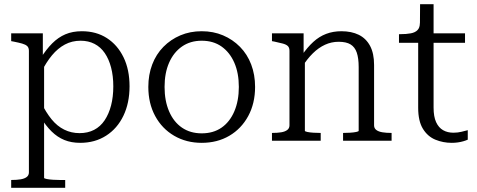

<svg xmlns="http://www.w3.org/2000/svg" viewBox="-20 -667 2260 910"><path d="M289 223H33V186H35Q59 186 77.5 183Q96 180 106.5 172Q117 164 117 150V-426Q117 -441 109 -448.5Q101 -456 85 -460.5Q69 -465 44 -470L33 -472V-509H183V-381L189 -373V176Q189 179 202 181.5Q215 184 232 185Q249 186 262 186H289ZM360 10Q318 10 285 -3.5Q252 -17 224.5 -44Q197 -71 172 -112L175 -181Q198 -134 224.5 -101.5Q251 -69 284.5 -52.5Q318 -36 357 -36Q396 -36 426 -51.5Q456 -67 476 -97Q496 -127 506.5 -167.5Q517 -208 517 -258Q517 -307 506.5 -347Q496 -387 476.5 -415.5Q457 -444 428 -459Q399 -474 362 -474Q321 -474 287.5 -456Q254 -438 226.5 -405Q199 -372 175 -324L172 -390Q199 -433 227.5 -461.5Q256 -490 290 -504.5Q324 -519 368 -519Q436 -519 486.5 -486.5Q537 -454 565.5 -395.5Q594 -337 594 -258Q594 -179 565 -118.5Q536 -58 483 -24Q430 10 360 10Z M1189 -255Q1189 -177 1156.5 -117Q1124 -57 1067 -23.5Q1010 10 936 10Q863 10 805.5 -23.5Q748 -57 715.5 -117Q683 -177 683 -255Q683 -313 701.5 -361.5Q720 -410 754.5 -445Q789 -480 835 -499.5Q881 -519 936 -519Q991 -519 1037 -499.5Q1083 -480 1117.5 -445Q1152 -410 1170.5 -361.5Q1189 -313 1189 -255ZM760 -255Q760 -189 781.5 -139Q803 -89 842.5 -62Q882 -35 936 -35Q991 -35 1030 -62Q1069 -89 1090.5 -139Q1112 -189 1112 -255Q1112 -321 1090.5 -370Q1069 -419 1030 -446.5Q991 -474 936 -474Q882 -474 842.5 -446.5Q803 -419 781.5 -370Q760 -321 760 -255Z M1269 0V-37H1271Q1295 -37 1313 -40Q1331 -43 1341.5 -51Q1352 -59 1352 -73V-426Q1352 -441 1344.5 -448.5Q1337 -456 1320.5 -460.5Q1304 -465 1280 -470L1269 -472V-509H1419V-402L1425 -395V-47Q1425 -44 1437 -41.5Q1449 -39 1466 -38Q1483 -37 1497 -37H1500V0ZM1836 0H1606V-37H1608Q1622 -37 1639 -38Q1656 -39 1668 -41.5Q1680 -44 1680 -47V-349Q1680 -391 1671 -417.5Q1662 -444 1641.5 -456.5Q1621 -469 1585 -469Q1551 -469 1520.5 -455Q1490 -441 1463 -414.5Q1436 -388 1412 -350L1410 -404Q1437 -443 1465 -468.5Q1493 -494 1526 -506.5Q1559 -519 1598 -519Q1646 -519 1680.5 -502Q1715 -485 1734 -449.5Q1753 -414 1753 -359V-73Q1753 -59 1763.5 -51Q1774 -43 1792.5 -40Q1811 -37 1834 -37H1836Z M1871 -464V-505H1876Q1906 -505 1927 -509Q1948 -513 1959 -524.5Q1970 -536 1970 -557L2018 -509H2184V-464ZM2035 -157Q2035 -114 2047 -88Q2059 -62 2080 -50Q2101 -38 2129 -38Q2150 -38 2167.5 -42.5Q2185 -47 2197 -50V-5Q2188 -1 2176 2.5Q2164 6 2150 8Q2136 10 2121 10Q2080 10 2043.5 -5Q2007 -20 1984.5 -56.5Q1962 -93 1962 -156V-495L1970 -502L1971 -647H2035Z"/></svg>

Font: Roboto Serif 36pt Light
Style: Regular
Weight: 300
Designer: Greg Gazdowicz
Foundry: Commercial Type
Version: Version 1.008